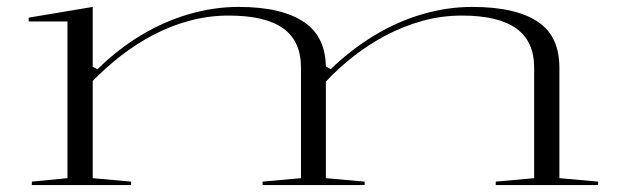

<svg xmlns="http://www.w3.org/2000/svg" viewBox="-20 -535 1794 555"><path d="M72 0V-10L175 -20V-473H63V-484L248 -515V-342L262 -335Q321 -393 387.5 -433Q454 -473 526 -494Q598 -515 670 -515Q734 -515 781.5 -503.5Q829 -492 860.5 -470Q892 -448 907 -415Q922 -382 922 -338V-20L1034 -10V0H739V-10L850 -20V-340Q850 -416 798.5 -453Q747 -490 641 -490Q583 -490 527.5 -475Q472 -460 422 -433.5Q372 -407 328.5 -373Q285 -339 248 -301V-20L359 -10V0ZM1413 0V-10L1524 -20V-340Q1524 -416 1472 -453Q1420 -490 1315 -490Q1256 -490 1200.5 -474.5Q1145 -459 1095 -432.5Q1045 -406 1001 -371.5Q957 -337 922 -299V-343L936 -335Q995 -392 1062 -432.5Q1129 -473 1201 -494Q1273 -515 1345 -515Q1409 -515 1456.5 -504Q1504 -493 1535.5 -471.5Q1567 -450 1582 -417Q1597 -384 1597 -338V-20L1709 -10V0Z"/></svg>

Font: Kalnia Expanded ExtraLight
Style: Regular
Weight: 250
Width: 7
Designer: Frida Medrano
Foundry: Frida Medrano
Version: Version 1.105